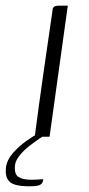

<svg xmlns="http://www.w3.org/2000/svg" viewBox="-58 -480 314 674"><path d="M64 0Q78 -108 93.5 -216.5Q109 -325 125 -434Q126 -443 127 -448.5Q128 -454 133 -457Q138 -460 147 -460H180L116 0ZM46 174Q15 174 -4.5 168.5Q-24 163 -32 148Q-40 133 -37 107Q-33 80 -12 56.5Q9 33 33.5 15.5Q58 -2 72 -9H108Q99 -6 82 5.5Q65 17 45.5 32Q26 47 11.5 65Q-3 83 -5 98Q-9 131 6.5 141Q22 151 52 151Q63 151 71.5 150.5Q80 150 86 149.5Q92 149 94 149Q93 158 89 163.5Q85 169 75.5 171.5Q66 174 46 174Z"/></svg>

Font: Genos Thin Light
Style: Italic
Weight: 300
Italic angle: -8°
Version: Version 1.010